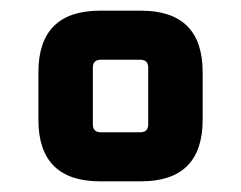

<svg xmlns="http://www.w3.org/2000/svg" viewBox="-20 -710 452 360"><path d="M52 -485.7V-574.3Q52 -690 167.8 -690H244.3Q360 -690 360 -574.3V-485.7Q360 -370 244.3 -370H167.8Q52 -370 52 -485.7ZM154.1 -476.9Q154.1 -462 169.1 -462H243Q257.9 -462 257.9 -476.9V-583.1Q257.9 -598 243 -598H169.1Q154.1 -598 154.1 -583.1Z"/></svg>

Font: Oxanium ExtraLight
Style: Regular
Weight: 200
Designer: Severin Meyer
Version: Version 2.000